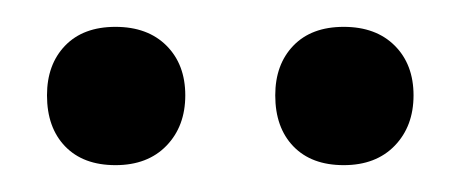

<svg xmlns="http://www.w3.org/2000/svg" viewBox="-20 -813 343 143"><path d="M15 -742Q15 -765 28.5 -779Q42 -793 66 -793Q90 -793 104 -779Q118 -765 118 -742Q118 -719 104 -704.5Q90 -690 66 -690Q42 -690 28.5 -704Q15 -718 15 -742ZM185 -742Q185 -765 198.5 -779Q212 -793 236 -793Q260 -793 274 -779Q288 -765 288 -742Q288 -719 274 -704.5Q260 -690 236 -690Q212 -690 198.5 -704Q185 -718 185 -742Z"/></svg>

Font: El Messiri Medium
Style: Regular
Weight: 500
Designer: Mohamed Gaber
Foundry: Kief Type Foundry
Version: Version 2.007